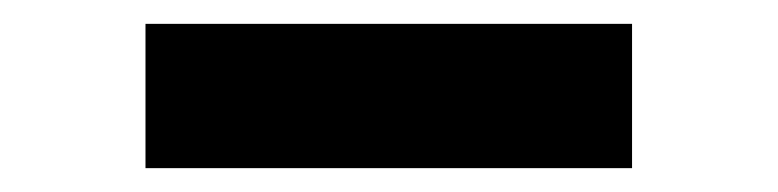

<svg xmlns="http://www.w3.org/2000/svg" viewBox="-20 -141 652 161"><path d="M102 -121H510V0H102Z"/></svg>

Font: Synthetic
Style: Bold
Weight: 700
Designer: Santiago Orozco
Foundry: Typemade
Version: Version 2.000; ttfautohint (v1.8.4.7-5d5b)